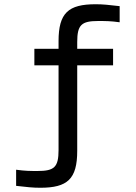

<svg xmlns="http://www.w3.org/2000/svg" viewBox="-20 -730 640 905"><path d="M443 -631C474 -631 503 -631 544 -625V-701C492 -707 465 -710 431 -710C302 -710 256 -669 256 -536V-500H142V-422H256V-23C256 58 236 76 157 76C126 76 98 76 56 70V146C108 152 135 155 170 155C298 155 344 114 344 -19V-422H513V-500H344V-532C344 -613 364 -631 443 -631Z"/></svg>

Font: LT Wave Mono
Style: Regular
Weight: 400
Designer: Daniel Lyons
Version: Version 2.5 (Glyphs App)